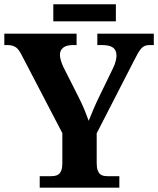

<svg xmlns="http://www.w3.org/2000/svg" viewBox="-20 -870 733 890"><path d="M164.1 0V-53.2H210.9Q223.1 -53.2 233.6 -54.7Q244.1 -56.2 252 -62.3Q259.8 -68.4 264.4 -80.6Q269 -92.8 269 -113.8V-252.9L84 -607.9Q76.7 -622.6 70.1 -632.8Q63.5 -643.1 55.7 -649.2Q47.9 -655.3 37.8 -658.2Q27.8 -661.1 13.2 -661.1H0V-713.9H335V-661.1H317.9Q287.6 -661.1 272.7 -648.9Q257.8 -636.7 257.8 -616.2Q257.8 -603.5 262.5 -588.6Q267.1 -573.7 272.9 -561L347.2 -414.1Q362.8 -382.3 372.8 -357.9Q382.8 -333.5 391.1 -310.1Q401.4 -336.4 414.8 -367.4Q428.2 -398.4 444.8 -432.1L502.9 -551.8Q513.7 -573.7 516.8 -588.6Q520 -603.5 520 -611.8Q520 -637.7 503.7 -649.4Q487.3 -661.1 454.1 -661.1H431.2V-713.9H692.9V-661.1H673.8Q661.1 -661.1 652.1 -657.7Q643.1 -654.3 635 -645.5Q627 -636.7 618.4 -621.6Q609.9 -606.4 598.1 -583L428.2 -252V-115.2Q428.2 -93.3 432.6 -81.1Q437 -68.8 444.6 -62.5Q452.1 -56.2 462.2 -54.7Q472.2 -53.2 483.9 -53.2H533.2V0ZM517.1 -771H227.1V-850.1H517.1Z"/></svg>

Font: Droid Serif
Style: Bold
Weight: 700
Designer: Monotype Design team
Foundry: Monotype Imaging Inc.
Version: Version 1.03